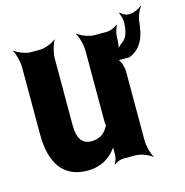

<svg xmlns="http://www.w3.org/2000/svg" viewBox="-95 -685 772 800"><g transform="rotate(-15 291.0 -285.0)"><path d="M452 -488V-495C452 -510 459 -535 465 -543L463 -546C455 -538 432 -528 418 -528H363C340 -528 305 -542 293 -554L291 -552C300 -539 311 -502 311 -478V-167C311 -164 312 -150 314 -148L316 -152C314 -153 308 -145 307 -143C293 -118 271 -104 237 -104C198 -104 179 -134 179 -186V-478C179 -502 190 -539 199 -552L198 -554C186 -542 151 -528 128 -528H90C67 -528 32 -542 20 -554L19 -552C28 -539 38 -502 38 -478V-187C38 -64 86 10 191 10C240 10 275 -8 301 -35C310 -45 323 -60 326 -70L323 -72C318 -62 317 -43 318 -29V-27C319 -15 312 5 307 12L309 15C315 8 334 0 346 0H399C422 0 457 14 470 26L471 24C462 11 452 -26 452 -50V-348C452 -365 443 -397 432 -404L430 -401H480C529 -419 553 -463 559 -535C561 -556 573 -583 582 -593L580 -596C571 -586 546 -575 530 -575H522C511 -575 495 -584 490 -592L487 -589C492 -581 498 -558 497 -544C495 -508 488 -483 468 -469C456 -461 443 -446 438 -435L442 -433C448 -444 452 -471 452 -488Z"/></g></svg>

Font: Asimov
Style: EdgeExtreme
Weight: 500
Designer: Google
Version: Version 2.000980: 2014